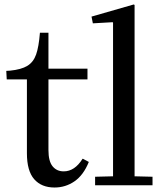

<svg xmlns="http://www.w3.org/2000/svg" viewBox="-20 -826 716 856"><path d="M8 -510 25 -511Q75 -516 102 -532.5Q129 -549 141 -583Q153 -617 158 -680H196V-520H370V-472H196V-157Q196 -107 214.5 -84.5Q233 -62 264 -62Q313 -62 348 -118H350L376 -104Q352 -45 312 -17.5Q272 10 223 10Q165 10 132.5 -27Q100 -64 100 -143V-472H10Z M576 -806 580 -804V-40L660 -38V0H404V-38L484 -40V-725L482 -727L394 -722L388 -752Z"/></svg>

Font: Minipax
Style: Regular
Weight: 400
Designer: Raphaël Ronot
Foundry: Velvetyne Type Foundry
Version: Version 1.000